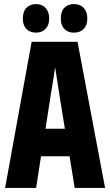

<svg xmlns="http://www.w3.org/2000/svg" viewBox="-20 -921 540 941"><path d="M5 0 135 -716H360L495 0H346L321 -155H181L157 0ZM226 -438 203 -290H298L274 -438Q269 -472 262 -516Q255 -560 250 -592Q246 -560 238.5 -516Q231 -472 226 -438ZM342 -761Q313 -761 295.5 -779Q278 -797 278 -830Q278 -865 295.5 -883Q313 -901 342 -901Q373 -901 390.5 -882Q408 -863 408 -830Q408 -798 390.5 -779.5Q373 -761 342 -761ZM156 -761Q128 -761 110 -778.5Q92 -796 92 -830Q92 -865 110 -883Q128 -901 156 -901Q186 -901 203.5 -882Q221 -863 221 -830Q221 -798 203.5 -779.5Q186 -761 156 -761Z"/></svg>

Font: Noto Sans Mono ExtraCondensed Black
Style: Regular
Weight: 900
Width: 2
Designer: Monotype Design Team
Foundry: Monotype Imaging Inc.
Version: Version 2.014